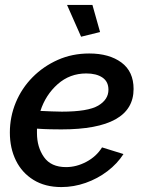

<svg xmlns="http://www.w3.org/2000/svg" viewBox="-20 -749 585 779"><path d="M229 10Q163 10 116 -19Q69 -48 44.5 -98Q20 -148 20 -211Q20 -275 44 -333Q68 -391 112 -435.5Q156 -480 214.5 -506Q273 -532 342 -532Q423 -532 472.5 -495.5Q522 -459 522 -388Q522 -224 229 -224Q209 -224 184 -224.5Q159 -225 130 -227Q130 -218 130 -209Q130 -152 158.5 -111.5Q187 -71 248 -71Q290 -71 330.5 -92.5Q371 -114 394 -151L481 -124Q456 -85 416 -54.5Q376 -24 327.5 -7Q279 10 229 10ZM330 -451Q263 -451 214 -407.5Q165 -364 144 -299Q169 -298 190.5 -297Q212 -296 231 -296Q337 -296 378.5 -320.5Q420 -345 420 -385Q420 -418 395.5 -434.5Q371 -451 330 -451ZM252 -729H355L386 -619L309 -600Z"/></svg>

Font: Raleway SemiBold
Style: Italic
Weight: 600
Italic angle: -12°
Designer: Matt McInerney, Pablo Impallari, Rodrigo Fuenzalida
Foundry: Matt McInerney, Pablo Impallari, Rodrigo Fuenzalida
Version: Version 4.026